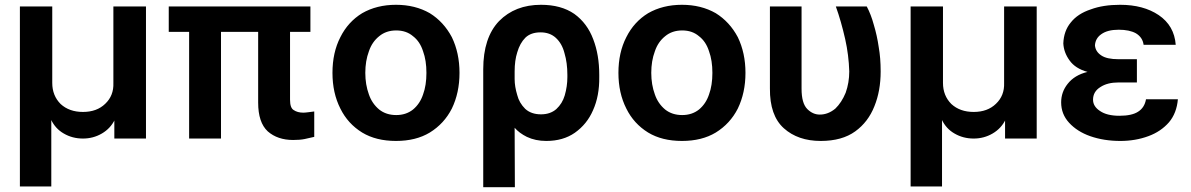

<svg xmlns="http://www.w3.org/2000/svg" viewBox="-20 -575 4970 801"><path d="M198 -548V-229Q198 -176 233 -141Q269 -108 326 -108Q384 -108 419 -142Q455 -176 453 -229V-548H589V3H457V-76H459Q441 -39 405 -18Q369 3 326 3Q282 3 246 -18Q211 -38 193 -76H194V203H63V-548Z M1190 -442V-159Q1190 -125 1205 -116Q1221 -105 1245 -105Q1254 -105 1268 -107L1291 -110V-4L1251 5Q1232 9 1203 9Q1138 9 1097 -27Q1057 -64 1057 -147V-442H902V3H769V-442H684V-548H1275V-442Z M1491 -22Q1431 -59 1400 -122Q1367 -187 1367 -271Q1367 -356 1400 -420Q1432 -484 1491 -520Q1552 -555 1632 -555Q1712 -555 1773 -520Q1831 -484 1865 -420Q1897 -354 1897 -271Q1897 -188 1865 -122Q1833 -59 1773 -22Q1715 13 1632 13Q1549 13 1491 -22ZM1703 -118Q1732 -142 1745 -181Q1759 -219 1759 -271Q1759 -323 1745 -361Q1732 -402 1703 -424Q1675 -448 1633 -448Q1591 -448 1562 -424Q1532 -400 1519 -361Q1504 -321 1504 -271Q1504 -222 1519 -181Q1532 -143 1562 -118Q1591 -95 1633 -95Q1674 -95 1703 -118Z M1996 -286Q1996 -418 2062 -487Q2129 -555 2237 -555Q2321 -555 2376 -517Q2430 -478 2455 -411Q2480 -346 2480 -263V-253Q2481 -175 2454 -115Q2429 -57 2378 -21Q2329 13 2259 13Q2214 13 2178 -4Q2146 -20 2127 -42L2128 206H1996ZM2127 -245Q2127 -214 2138 -178Q2146 -146 2171 -121Q2196 -98 2237 -98Q2276 -98 2301 -120Q2326 -143 2336 -177Q2347 -215 2347 -253V-263Q2347 -313 2335 -353Q2325 -393 2299 -417Q2274 -440 2235 -440Q2195 -440 2172 -418Q2149 -395 2138 -357Q2127 -323 2127 -277Z M2684 -22Q2624 -59 2593 -122Q2560 -187 2560 -271Q2560 -356 2593 -420Q2625 -484 2684 -520Q2745 -555 2825 -555Q2905 -555 2966 -520Q3024 -484 3058 -420Q3090 -354 3090 -271Q3090 -188 3058 -122Q3026 -59 2966 -22Q2908 13 2825 13Q2742 13 2684 -22ZM2896 -118Q2925 -142 2938 -181Q2952 -219 2952 -271Q2952 -323 2938 -361Q2925 -402 2896 -424Q2868 -448 2826 -448Q2784 -448 2755 -424Q2725 -400 2712 -361Q2697 -321 2697 -271Q2697 -222 2712 -181Q2725 -143 2755 -118Q2784 -95 2826 -95Q2867 -95 2896 -118Z M3324 -205Q3324 -144 3348 -120Q3371 -97 3400 -97Q3435 -97 3465 -122Q3491 -147 3508 -188Q3523 -230 3523 -277Q3521 -345 3506 -412Q3489 -487 3467 -548H3596Q3614 -514 3625 -473Q3639 -427 3646 -378Q3654 -333 3654 -277Q3654 -196 3628 -132Q3602 -66 3548 -27Q3493 13 3404 13Q3309 13 3250 -40Q3191 -93 3192 -206V-548H3324Z M3914 -548V-229Q3914 -176 3949 -141Q3985 -108 4042 -108Q4100 -108 4135 -142Q4171 -176 4169 -229V-548H4305V3H4173V-76H4175Q4157 -39 4121 -18Q4085 3 4042 3Q3998 3 3962 -18Q3927 -38 3909 -76H3910V203H3779V-548Z M4646 -231Q4600 -231 4571 -212Q4540 -193 4540 -159Q4540 -131 4569 -112Q4598 -92 4650 -92Q4702 -92 4728 -109Q4755 -126 4761 -161H4894Q4889 -103 4857 -65Q4823 -26 4771 -7Q4717 13 4654 13Q4585 13 4528 -7Q4474 -26 4440 -63Q4407 -99 4407 -148Q4407 -191 4434 -225Q4463 -262 4517 -275Q4466 -289 4442 -323Q4418 -356 4416 -394Q4418 -446 4447 -481Q4476 -518 4531 -536Q4582 -555 4653 -555Q4750 -555 4814 -512Q4879 -468 4885 -388H4751Q4747 -419 4719 -436Q4692 -451 4647 -451Q4600 -451 4574 -432Q4550 -415 4548 -386Q4550 -360 4574 -344Q4597 -328 4646 -328H4723V-285V-231Z"/></svg>

Font: Sinter Bold
Style: Regular
Weight: 700
Foundry: Adobe & rsms
Version: Version 1.000